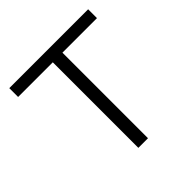

<svg xmlns="http://www.w3.org/2000/svg" viewBox="-182 -859 1014 1014"><g transform="rotate(-45 324.5 -352.5)"><path d="M289 0V-639H30V-705H619V-639H361V0Z"/></g></svg>

Font: Nunito Sans 6pt Light
Style: Regular
Weight: 300
Version: Version 3.101;gftools[0.9.27]